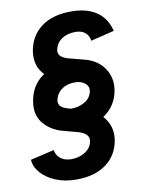

<svg xmlns="http://www.w3.org/2000/svg" viewBox="-89 -773 689 926"><g transform="rotate(-10 255.5 -310.5)"><path d="M209 91Q152 91 107.5 72Q63 53 37 22.5Q11 -8 10 -41L126 -68Q130 -42 149.5 -26.5Q169 -11 199 -10Q240 -9 270.5 -28.5Q301 -48 306 -81Q309 -99 296 -112.5Q283 -126 253 -134L181 -153Q124 -170 91 -211.5Q58 -253 69 -317Q81 -391 137 -432Q193 -473 283 -473Q337 -473 374 -457Q411 -441 434 -411.5Q457 -382 465 -343L355 -317Q351 -341 332.5 -356.5Q314 -372 283 -372Q244 -372 217.5 -352.5Q191 -333 185 -299Q183 -282 194.5 -271Q206 -260 232 -253L305 -233Q369 -215 401.5 -168.5Q434 -122 424 -63Q412 8 356.5 49.5Q301 91 209 91ZM251 -149Q199 -149 158.5 -168.5Q118 -188 94.5 -219.5Q71 -251 70 -286L167 -307Q171 -290 184.5 -277.5Q198 -265 215.5 -257.5Q233 -250 245 -250Q283 -250 312.5 -268.5Q342 -287 347 -319Q350 -338 337.5 -351.5Q325 -365 295 -373L223 -393Q165 -409 132.5 -451Q100 -493 110 -557Q123 -630 178.5 -671Q234 -712 324 -712Q379 -712 417.5 -696Q456 -680 479 -651.5Q502 -623 511 -584L396 -556Q393 -580 376 -595.5Q359 -611 327 -611Q287 -611 259.5 -592Q232 -573 226 -538Q224 -521 236 -509.5Q248 -498 274 -491L347 -472Q411 -456 443 -408.5Q475 -361 465 -301Q453 -231 398 -190Q343 -149 251 -149Z"/></g></svg>

Font: Figtree ExtraBold
Style: Italic
Weight: 800
Italic angle: -9.5°
Foundry: Erik Kennedy
Version: Version 2.001;gftools[0.9.30]